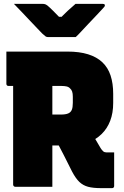

<svg xmlns="http://www.w3.org/2000/svg" viewBox="-20 -967 640 994"><path d="M427 -326Q446 -293 464 -263Q482 -233 501 -200Q508 -189 514.5 -183.5Q521 -178 531 -178Q534 -178 537 -178Q540 -178 543 -178H571Q571 -134 571 -91.5Q571 -49 571 -4Q571 1 568 4Q565 7 560 7Q548 7 533 7Q518 7 504 7Q462 7 436 0Q410 -7 391 -25Q372 -43 353 -79Q332 -121 311 -162.5Q290 -204 268 -245ZM13 -700Q92 -700 171 -700Q250 -700 329 -700Q391 -700 436 -686Q481 -672 510 -644.5Q539 -617 552.5 -576Q566 -535 566 -481V-434Q566 -382 550.5 -341.5Q535 -301 505.5 -272.5Q476 -244 436 -229Q396 -214 346 -214Q309 -214 271 -214Q233 -214 196 -214L185 -207V-374Q213 -374 241 -374Q269 -374 296 -374Q319 -374 332.5 -379.5Q346 -385 351.5 -398Q357 -411 357 -434V-466Q357 -483 353.5 -493Q350 -503 343 -509Q336 -517 324.5 -519.5Q313 -522 299 -522Q253 -522 207.5 -522Q162 -522 116 -522Q70 -522 24 -522Q19 -522 16 -525Q13 -528 13 -533Q13 -575 13 -616Q13 -657 13 -700ZM251 0Q202 0 155 0Q108 0 59 0Q54 0 51 -3.5Q48 -7 48 -11Q48 -91 48 -169Q48 -247 48 -325Q48 -403 48 -481Q48 -559 48 -639H265L251 -621Q251 -577 251 -534Q251 -491 251 -448Q251 -390 251 -333Q251 -276 251 -218.5Q251 -161 251 -100Q251 -73 251 -47.5Q251 -22 251 0ZM372 -775Q354 -775 327.5 -775Q301 -775 274.5 -775Q248 -775 229 -775Q221 -775 216 -778.5Q211 -782 198 -794Q191 -801 174.5 -818.5Q158 -836 136.5 -858.5Q115 -881 93 -904.5Q71 -928 52 -947Q87 -947 125 -947Q163 -947 198 -947Q209 -947 214 -945Q219 -943 226 -938Q237 -929 255.5 -910.5Q274 -892 308 -857L257 -880Q274 -880 291.5 -880Q309 -880 327 -880L277 -857Q309 -891 330.5 -911Q352 -931 371 -947H512Q516 -947 518.5 -946Q521 -945 522 -943Q523 -941 523 -939Q523 -935 519.5 -931Q516 -927 504 -914Q492 -901 474.5 -882.5Q457 -864 437.5 -843.5Q418 -823 401 -804.5Q384 -786 372 -775Z"/></svg>

Font: Recursive Monospace Black
Style: Regular
Weight: 900
Version: Version 1.047